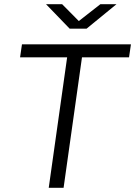

<svg xmlns="http://www.w3.org/2000/svg" viewBox="-20 -898 646 918"><path d="M213 0 301 -624H76L85 -686H606L597 -624H372L284 0ZM313 -761 200 -878H277L369 -785H341L460 -878H537L394 -761Z"/></svg>

Font: Chivo ExtraLight
Style: Italic
Weight: 250
Italic angle: -8.05°
Designer: Hector Gatti
Foundry: Omnibus-Type
Version: Version 2.002